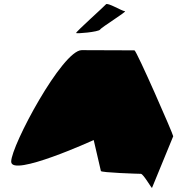

<svg xmlns="http://www.w3.org/2000/svg" viewBox="-20 -954 913 961"><path d="M36 -145C36 -65 449 -253 449 -253L485 -98C486 -90 672 -84 685 -84C698 -84 741 -6 741 -14L847 -272C847 -282 663 -702 653 -702C653 -702 486 -703 389 -703C292 -703 36 -225 36 -145ZM361 -789C360 -784 474 -794 481 -806C488 -818 619 -898 605 -898C591 -898 517 -944 510 -932C502 -922 362 -797 361 -789Z"/></svg>

Font: Ampere
Style: Ext
Weight: 400
Version: Version 1